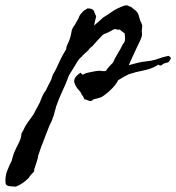

<svg xmlns="http://www.w3.org/2000/svg" viewBox="-221 -359 664 724"><path d="M264.6 -113.3Q281.2 -118.2 297.9 -122.1Q314.5 -126 332 -127.9Q347.7 -128.9 364.3 -133.8L377.9 -138.2Q381.3 -139.2 384.5 -140.4Q387.7 -141.6 390.6 -142.6Q397.5 -144.5 403.8 -146Q410.2 -147.5 415 -148.4Q422.9 -142.6 422.4 -142.1Q421.9 -141.6 423.8 -139.6L416 -126Q412.1 -123 406.7 -122.1Q401.9 -121.6 396.5 -119.1Q391.6 -116.2 390.6 -115.2Q388.2 -112.8 386.7 -112.3Q382.3 -111.3 380.4 -112.8Q377.4 -114.7 376 -115.2Q352.1 -99.6 322.3 -93.8Q291 -87.9 264.6 -79.1Q254.9 -74.2 245.1 -68.8Q235.4 -63.5 224.6 -56.6Q216.8 -41 202.6 -26.4Q188.5 -11.7 173.8 -1Q169.9 2 167.5 3.4Q165.5 4.4 164.3 5.4Q163.1 6.3 162.1 6.8Q158.7 8.3 154.8 9.5Q150.9 10.7 147 11.7Q143.1 12.7 139.2 13.7Q135.3 14.6 131.8 15.6Q126 21.5 122.1 21.5Q115.7 22.5 110.4 19.5Q104 16.1 97.7 15.6Q92.8 6.8 91.8 3.4Q90.8 1 87.9 0Q85.4 -9.8 76.7 -18.6Q68.4 -26.9 63.5 -37.1Q61.5 -41 60.1 -45.4Q58.6 -49.8 58.6 -53.7Q59.6 -64.5 67.4 -72.3Q75.2 -80.1 83 -85Q88.9 -76.2 93.3 -78.1Q97.7 -80.1 100.6 -82Q104 -83.5 108.9 -84.5L115.2 -85.9Q129.9 -89.4 146.5 -91.8Q157.2 -92.8 163.1 -91.3Q170.4 -89.8 178.7 -91.8Q183.6 -100.6 190.9 -108.4Q198.2 -116.2 205.1 -123Q210 -134.8 217.8 -148.4Q225.6 -162.1 233.4 -174.8L242.2 -192.4Q244.1 -194.3 245.6 -196.3Q247.1 -198.2 249 -202.1Q251 -210 250.5 -217.3Q250 -224.6 249 -233.4Q239.7 -238.8 230.5 -248Q224.6 -245.6 219.2 -248Q213.9 -250.5 208 -248Q205.1 -247.6 202.1 -245.1Q200.7 -244.1 199 -243.2Q197.3 -242.2 195.3 -241.2Q186.5 -236.3 176.3 -232.4Q166 -229 160.2 -220.7Q154.8 -215.3 150.4 -210.7Q146 -206.1 142.6 -202.1Q139.2 -198.2 135.5 -194.1Q131.8 -189.9 127.9 -185.5Q123 -181.6 119.9 -179Q116.7 -176.3 115.7 -174.3Q114.3 -171.9 111.3 -168.9Q108.4 -166 105.5 -163.3Q102.5 -160.6 99.6 -158.2Q93.8 -153.3 88.9 -147.5Q85.9 -143.6 83.5 -142.1Q81.1 -140.6 78.1 -136.7Q72.3 -130.4 67.9 -122.1Q64 -114.7 58.6 -106.4L39.1 -75.2Q33.7 -60.1 27.6 -45.2Q21.5 -30.3 14.6 -16.1Q7.8 -2 1.7 13.2Q-4.4 28.3 -9.8 43.9Q-11.7 54.2 -12.7 55.2Q-13.7 56.2 -13.7 57.6Q-14.6 61.5 -15.4 64.9Q-16.1 68.4 -17.1 71.8Q-18.6 78.1 -21.5 84Q-23.4 91.8 -27.3 100.1Q-31.2 108.4 -35.2 116.2Q-41.5 131.8 -46.9 146Q-52.7 162.1 -58.6 176.8Q-61 182.1 -63 187.5Q-64.9 192.9 -66.9 198.2L-74.2 219.7Q-76.7 225.1 -77.6 231.4Q-78.1 234.4 -78.6 237.3Q-79.1 240.2 -80.1 243.2Q-83 253.4 -87.4 265.6Q-92.3 278.3 -92.8 288.1Q-106.9 301.8 -112.3 311.5Q-123 322.3 -134.8 330.6Q-146.5 338.9 -161.1 344.7Q-170.4 344.7 -185.3 343Q-200.2 341.3 -200.2 330.1Q-201.2 321.3 -199.7 307.6Q-198.2 293.9 -193.4 284.2Q-189.5 273.4 -185.1 263.7Q-180.7 253.9 -176.8 247.1Q-170.9 221.7 -162.1 204.1Q-159.7 198.7 -157.2 193.8Q-154.8 189 -152.3 184.1Q-147 173.8 -143.6 164.1Q-141.1 157.2 -140.6 149.4Q-140.1 141.6 -134.8 135.7Q-127.9 119.1 -117.7 104.5Q-107.4 89.8 -96.7 75.2Q-91.3 66.9 -87.9 59.1Q-84 50.8 -79.1 43Q-70.3 27.8 -64.5 11.7Q-58.6 -4.9 -47.9 -18.6Q-45.4 -23.9 -43 -28.8Q-40.5 -33.7 -38.1 -38.6L-28.3 -57.6Q-26.9 -61 -24.9 -67.9Q-22.9 -74.7 -21.5 -78.1Q-18.6 -82.5 -15.9 -87.2Q-13.2 -91.8 -10.7 -96.7Q-2 -116.2 7.3 -135.3Q16.6 -154.3 28.3 -172.9Q28.8 -183.1 33.7 -192.4Q36.1 -196.8 38.1 -201.7Q40 -206.5 42 -211.9Q44.9 -220.2 46.4 -228.5Q48.3 -238.8 49.8 -245.1Q52.7 -253.9 56.6 -258.8Q62 -265.6 65.4 -273.4Q66.4 -274.9 67.4 -276.4Q68.4 -277.8 69.3 -279.8Q70.3 -281.7 71.3 -283.2Q72.3 -284.7 73.2 -286.1Q76.2 -292 77.6 -296.4Q78.6 -299.8 83 -305.7Q94.7 -319.3 98.1 -320.8Q100.6 -321.8 103 -323.5Q105.5 -325.2 108.4 -327.1Q127.9 -328.1 132.8 -317.9Q137.7 -307.6 141.6 -296.9Q139.6 -289.1 137.7 -281.2Q135.7 -273.4 133.8 -262.7Q137.7 -266.1 141.8 -269.8Q146 -273.4 150.9 -277.3Q160.6 -285.6 168 -293Q176.3 -297.9 184.3 -303.2Q192.4 -308.6 200.2 -314Q215.8 -325.2 235.4 -333Q240.2 -335 245.6 -336.9Q251 -338.9 255.9 -338.9Q260.3 -338.9 264.2 -336.4Q269 -333.5 273.4 -333Q278.8 -327.6 284.7 -323.7Q290 -320.3 295.9 -313.5Q299.8 -308.6 301.8 -301.8Q302.7 -298.3 303.7 -294.9Q304.7 -291.5 305.7 -288.1Q306.6 -284.7 307.9 -281.2Q309.1 -277.8 311 -274.4Q314.5 -268.1 315.4 -261.7Q315.4 -258.8 314.5 -252Q313.5 -245.1 313.5 -242.2Q313.5 -238.3 314 -236.3Q314.5 -234.4 314.5 -228.5Q314 -219.2 306.6 -204.1L294.9 -179.7Q293 -175.8 291.3 -172.1Q289.6 -168.5 288.1 -165L281.2 -150.4Q276.4 -139.6 272.5 -130.9Q268.6 -122.1 264.6 -113.3Z"/></svg>

Font: Freehand
Style: Regular
Weight: 400
Designer: Danh Hong
Version: Version 8.001; ttfautohint (v1.8.3)